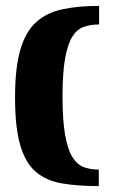

<svg xmlns="http://www.w3.org/2000/svg" viewBox="-20 -551 392 651"><path d="M316 -468Q286 -468 263 -459.5Q240 -451 224.5 -425.5Q209 -400 200.5 -351.5Q192 -303 192 -223Q192 -144 200.5 -95Q209 -46 224.5 -20Q240 6 262.5 15Q285 24 315 24V80Q244 80 191 71Q138 62 102.5 32.5Q67 3 49 -57.5Q31 -118 31 -221Q31 -321 49 -382.5Q67 -444 102.5 -476Q138 -508 191.5 -519.5Q245 -531 316 -531Z"/></svg>

Font: Genos Thin
Style: Bold
Weight: 700
Version: Version 1.010